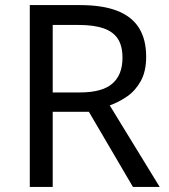

<svg xmlns="http://www.w3.org/2000/svg" viewBox="-20 -734 662 754"><path d="M97 0V-714H294Q383 -714 440.5 -691.5Q498 -669 526 -624Q554 -579 554 -511Q554 -454 533 -416Q512 -378 479.5 -355.5Q447 -333 411 -320L607 0H502L329 -295H187V0ZM187 -371H294Q381 -371 421 -405.5Q461 -440 461 -507Q461 -554 442.5 -582Q424 -610 386 -623Q348 -636 289 -636H187Z"/></svg>

Font: Noto Sans Symbols
Style: Regular
Weight: 400
Designer: Monotype Design Team
Foundry: Monotype Imaging Inc.
Version: Version 2.002